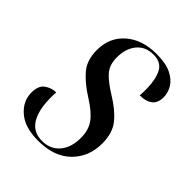

<svg xmlns="http://www.w3.org/2000/svg" viewBox="-166 -636 735 735"><g transform="rotate(45 202.0 -268.0)"><path d="M165 10Q94 10 55.5 -23Q17 -56 17 -103Q17 -140 38 -155Q59 -170 84 -170Q83 -161 83 -152.5Q83 -144 83 -136Q84 -71 107 -35.5Q130 0 177 0Q221 0 247.5 -30.5Q274 -61 274 -114Q274 -155 254.5 -183Q235 -211 186 -242Q139 -271 109 -305Q79 -339 79 -395Q79 -463 126.5 -504.5Q174 -546 252 -546Q302 -546 331.5 -531.5Q361 -517 374.5 -494.5Q388 -472 388 -448Q388 -416 369 -402Q350 -388 318 -388Q319 -398 319 -407.5Q319 -417 319 -426Q318 -477 302 -506.5Q286 -536 245 -536Q202 -536 177.5 -506.5Q153 -477 153 -429Q153 -388 175 -363.5Q197 -339 243 -311Q292 -281 319.5 -247Q347 -213 347 -156Q347 -84 299.5 -37Q252 10 165 10Z"/></g></svg>

Font: Noto Serif Display Condensed
Style: Italic
Weight: 400
Width: 3
Italic angle: -12°
Designer: Monotype Design Team
Foundry: Monotype Imaging Inc.
Version: Version 2.009